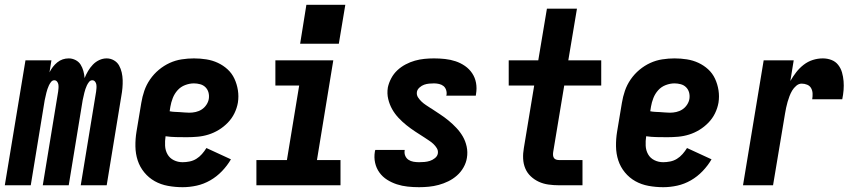

<svg xmlns="http://www.w3.org/2000/svg" viewBox="-38 -771 3558 799"><path d="M-18 0 68 -520H176L168 -470Q174 -482 182 -492.5Q190 -503 200.5 -511.5Q211 -520 223 -524Q235 -528 248 -528Q263 -528 276.5 -521Q290 -514 297.5 -502Q305 -490 309 -475.5Q313 -461 314 -446Q320 -461 328.5 -475.5Q337 -490 348.5 -502Q360 -514 375 -521Q390 -528 406 -528Q422 -528 436 -520Q450 -512 457.5 -498.5Q465 -485 468.5 -469.5Q472 -454 472.5 -438Q473 -422 471.5 -405Q470 -388 467 -372L406 0H298L362 -390Q363 -397 363.5 -404.5Q364 -412 363 -419Q362 -426 357.5 -431.5Q353 -437 346 -437Q338 -437 332.5 -430Q327 -423 323.5 -415.5Q320 -408 317.5 -400.5Q315 -393 313 -385Q311 -377 309.5 -369.5Q308 -362 306 -354L248 0H140L204 -390Q205 -397 205.5 -404.5Q206 -412 205 -419Q204 -426 199.5 -431.5Q195 -437 188 -437Q180 -437 174.5 -430Q169 -423 165.5 -415.5Q162 -408 159.5 -400.5Q157 -393 155 -385Q153 -377 151.5 -369.5Q150 -362 148 -354L90 0Z M722 8Q691 8 661 2.5Q631 -3 606 -17Q581 -31 562.5 -53.5Q544 -76 535 -103.5Q526 -131 525.5 -162Q525 -193 530 -223L550 -343Q554 -368 562.5 -393Q571 -418 586.5 -440.5Q602 -463 623 -480.5Q644 -498 668 -509Q692 -520 718 -524Q744 -528 769 -528Q795 -528 820.5 -524Q846 -520 868.5 -509.5Q891 -499 909 -482.5Q927 -466 937.5 -443.5Q948 -421 952 -395.5Q956 -370 952 -344Q948 -321 937.5 -299.5Q927 -278 910 -260.5Q893 -243 872.5 -230.5Q852 -218 829.5 -211Q807 -204 784 -202Q761 -200 739 -200Q717 -200 694.5 -200.5Q672 -201 651 -204Q648 -184 649 -164.5Q650 -145 659 -129Q668 -113 685 -104.5Q702 -96 722 -96Q736 -96 751 -99Q766 -102 779 -110Q792 -118 802.5 -130Q813 -142 821 -155L923 -108Q908 -82 886 -59Q864 -36 837 -20.5Q810 -5 780.5 1.5Q751 8 722 8ZM750 -302Q763 -302 776.5 -305Q790 -308 801.5 -315.5Q813 -323 821 -335Q829 -347 831 -360Q833 -374 829.5 -386.5Q826 -399 817 -408Q808 -417 795 -420.5Q782 -424 769 -424Q751 -424 732.5 -417Q714 -410 701 -395.5Q688 -381 681 -363Q674 -345 671 -327L668 -308Q678 -306 688.5 -305.5Q699 -305 709 -304.5Q719 -304 729.5 -303Q740 -302 750 -302Z M1029 0V-105H1156L1207 -415H1108V-520H1349L1281 -105H1379V0ZM1211 -589 1237 -751H1399L1372 -589Z M1706 8Q1682 8 1658.5 5.5Q1635 3 1613.5 -4Q1592 -11 1573 -23Q1554 -35 1541 -53Q1528 -71 1523 -93.5Q1518 -116 1522 -140Q1523 -142 1523 -144Q1523 -146 1524 -147H1646Q1646 -147 1646 -146.5Q1646 -146 1646 -145Q1644 -133 1648.5 -122.5Q1653 -112 1662 -106Q1671 -100 1682.5 -98Q1694 -96 1706 -96Q1717 -96 1728.5 -97Q1740 -98 1751 -101.5Q1762 -105 1772 -113Q1782 -121 1784 -132Q1786 -144 1780 -154Q1774 -164 1765.5 -172Q1757 -180 1747.5 -186Q1738 -192 1728 -199Q1709 -211 1690 -223.5Q1671 -236 1653.5 -250Q1636 -264 1620.5 -280.5Q1605 -297 1594 -316.5Q1583 -336 1577.5 -359Q1572 -382 1576 -407Q1580 -426 1590 -445Q1600 -464 1615.5 -478.5Q1631 -493 1650 -503Q1669 -513 1688.5 -518.5Q1708 -524 1728 -526Q1748 -528 1768 -528Q1791 -528 1814 -525.5Q1837 -523 1858 -516Q1879 -509 1897 -496.5Q1915 -484 1927 -466Q1939 -448 1943 -426Q1947 -404 1943 -380Q1943 -378 1942.5 -376.5Q1942 -375 1942 -373H1819Q1819 -374 1819.5 -374.5Q1820 -375 1820 -375Q1822 -386 1818.5 -396.5Q1815 -407 1807.5 -413Q1800 -419 1789.5 -421.5Q1779 -424 1768 -424Q1758 -424 1747.5 -423Q1737 -422 1727 -418.5Q1717 -415 1708 -407Q1699 -399 1697 -389Q1695 -376 1701.5 -366Q1708 -356 1716.5 -348Q1725 -340 1735 -333.5Q1745 -327 1754 -321L1756 -320Q1774 -308 1793 -295.5Q1812 -283 1829 -269Q1846 -255 1861.5 -238.5Q1877 -222 1888 -203Q1899 -184 1904 -161Q1909 -138 1905 -114Q1902 -94 1891 -74.5Q1880 -55 1863.5 -40.5Q1847 -26 1827.5 -16.5Q1808 -7 1787.5 -1.5Q1767 4 1746.5 6Q1726 8 1706 8Z M2288 0Q2266 0 2244.5 -3Q2223 -6 2204.5 -14.5Q2186 -23 2171 -37Q2156 -51 2148 -70Q2140 -89 2139 -111Q2138 -133 2142 -155L2185 -415H2079V-520H2202L2238 -735H2363L2327 -520H2464V-415H2310L2264 -138Q2263 -131 2263.5 -125Q2264 -119 2267 -114Q2270 -109 2276 -107Q2282 -105 2288 -105H2386V0Z M2722 8Q2691 8 2661 2.5Q2631 -3 2606 -17Q2581 -31 2562.5 -53.5Q2544 -76 2535 -103.5Q2526 -131 2525.5 -162Q2525 -193 2530 -223L2550 -343Q2554 -368 2562.5 -393Q2571 -418 2586.5 -440.5Q2602 -463 2623 -480.5Q2644 -498 2668 -509Q2692 -520 2718 -524Q2744 -528 2769 -528Q2795 -528 2820.5 -524Q2846 -520 2868.5 -509.5Q2891 -499 2909 -482.5Q2927 -466 2937.5 -443.5Q2948 -421 2952 -395.5Q2956 -370 2952 -344Q2948 -321 2937.5 -299.5Q2927 -278 2910 -260.5Q2893 -243 2872.5 -230.5Q2852 -218 2829.5 -211Q2807 -204 2784 -202Q2761 -200 2739 -200Q2717 -200 2694.5 -200.5Q2672 -201 2651 -204Q2648 -184 2649 -164.5Q2650 -145 2659 -129Q2668 -113 2685 -104.5Q2702 -96 2722 -96Q2736 -96 2751 -99Q2766 -102 2779 -110Q2792 -118 2802.5 -130Q2813 -142 2821 -155L2923 -108Q2908 -82 2886 -59Q2864 -36 2837 -20.5Q2810 -5 2780.5 1.5Q2751 8 2722 8ZM2750 -302Q2763 -302 2776.5 -305Q2790 -308 2801.5 -315.5Q2813 -323 2821 -335Q2829 -347 2831 -360Q2833 -374 2829.5 -386.5Q2826 -399 2817 -408Q2808 -417 2795 -420.5Q2782 -424 2769 -424Q2751 -424 2732.5 -417Q2714 -410 2701 -395.5Q2688 -381 2681 -363Q2674 -345 2671 -327L2668 -308Q2678 -306 2688.5 -305.5Q2699 -305 2709 -304.5Q2719 -304 2729.5 -303Q2740 -302 2750 -302Z M3054 0 3140 -520H3265L3251 -434Q3262 -453 3275.5 -470.5Q3289 -488 3306.5 -501.5Q3324 -515 3344.5 -521.5Q3365 -528 3386 -528Q3405 -528 3422 -521.5Q3439 -515 3450 -501Q3461 -487 3466 -469.5Q3471 -452 3472.5 -433.5Q3474 -415 3472.5 -396Q3471 -377 3467 -358H3342Q3344 -370 3343.5 -382Q3343 -394 3337.5 -404Q3332 -414 3321 -418.5Q3310 -423 3298 -423Q3286 -423 3275.5 -414Q3265 -405 3258.5 -394Q3252 -383 3247.5 -371Q3243 -359 3239.5 -347Q3236 -335 3233.5 -323Q3231 -311 3229 -299L3179 0Z"/></svg>

Font: Iosevka SS04 Extrabold
Style: Italic
Weight: 800
Italic angle: -9°
Monospace: yes
Designer: Belleve Invis
Foundry: Belleve Invis
Version: Version 19.0.0; ttfautohint (v1.8.4)